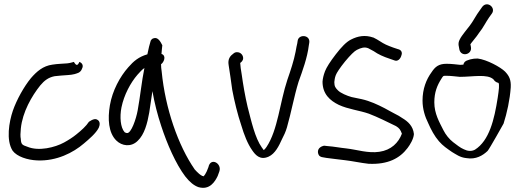

<svg xmlns="http://www.w3.org/2000/svg" viewBox="-20 -742 2468 912"><path d="M79 -81C76 -94 77 -111 79 -132C87 -210 131 -286 171 -336C191 -360 210 -374 239 -380C249 -381 260 -382 269 -383C287 -385 317 -385 334 -390C341 -393 363 -394 370 -417C377 -430 371 -443 357 -448C349 -429 342 -429 331 -448C319 -445 316 -443 299 -441C275 -439 254 -439 229 -435C184 -429 154 -402 127 -371C94 -331 59 -268 41 -216C23 -163 8 -76 40 -26C61 2 110 18 157 20C249 24 328 -17 378 -60C403 -81 436 -109 449 -135C454 -146 459 -167 439 -175C425 -181 402 -163 402 -163C390 -144 366 -122 342 -103C326 -90 306 -77 284 -65C242 -42 164 -22 110 -45C86 -53 81 -56 79 -78Z M557 -232C569 -291 600 -349 633 -387C645 -400 654 -411 666 -419C653 -356 646 -283 634 -218C627 -178 603 -107 583 -110C580 -110 577 -111 572 -114C552 -136 548 -187 557 -232ZM747 -486C748 -502 750 -515 751 -527C743 -543 730 -568 709 -560C702 -558 699 -554 696 -549C692 -537 684 -506 680 -484C639 -472 615 -452 589 -422C550 -378 514 -312 502 -242C491 -177 495 -112 532 -75C559 -48 603 -42 634 -73C666 -103 680 -156 689 -208C694 -241 699 -274 704 -309C714 -252 728 -197 746 -143C773 -60 815 37 860 96C881 123 902 140 923 147C976 162 1001 121 1014 94L1022 72C1035 34 980 3 970 52L962 72C957 83 952 91 946 96H945V94H941L940 93C934 91 921 81 905 63C826 -51 765 -227 748 -402C746 -415 745 -425 745 -437C757 -444 773 -477 747 -486Z M1447 -527 1449 -539C1455 -577 1399 -581 1394 -549L1392 -536C1390 -528 1387 -514 1384 -496C1376 -454 1360 -406 1345 -363C1309 -255 1300 -125 1246 -44C1242 -38 1237 -32 1233 -29C1231 -31 1228 -35 1225 -40H1224V-41C1191 -87 1174 -166 1156 -235C1144 -286 1135 -339 1128 -389C1124 -412 1122 -426 1121 -443C1125 -446 1135 -453 1135 -466C1135 -480 1123 -494 1107 -494C1101 -494 1096 -494 1088 -487C1074 -477 1061 -462 1066 -433C1072 -399 1077 -357 1083 -316C1093 -262 1109 -197 1126 -147C1139 -103 1156 -59 1178 -28C1192 -8 1214 21 1256 2C1287 -12 1305 -49 1319 -80C1328 -97 1337 -116 1343 -137C1363 -206 1377 -285 1398 -353C1417 -406 1440 -468 1447 -527Z M1946 -106C1942 -143 1918 -165 1891 -181C1881 -188 1868 -196 1853 -203C1839 -210 1824 -219 1807 -228C1774 -245 1738 -262 1698 -271L1650 -281C1628 -287 1598 -300 1586 -312C1574 -324 1568 -331 1568 -352C1569 -361 1570 -372 1575 -385C1579 -396 1594 -419 1619 -450C1644 -480 1663 -499 1675 -505C1695 -515 1711 -520 1729 -513L1755 -499C1776 -484 1803 -472 1831 -463L1851 -456C1869 -447 1883 -463 1887 -480C1891 -490 1889 -505 1869 -509L1848 -516C1835 -521 1823 -525 1813 -530C1793 -539 1777 -553 1753 -564H1752C1714 -577 1680 -571 1647 -554C1625 -543 1602 -519 1575 -484C1548 -449 1531 -422 1524 -404C1517 -386 1513 -369 1512 -354C1512 -295 1548 -264 1589 -244C1634 -223 1686 -218 1732 -202C1774 -186 1822 -162 1861 -143C1877 -133 1882 -126 1889 -107C1873 -64 1838 -29 1782 -21C1728 -13 1677 -31 1625 -37C1595 -40 1566 -46 1537 -48L1519 -50C1518 -50 1505 -46 1501 -42C1487 -32 1488 -14 1496 -3C1500 1 1505 4 1513 5L1530 8C1558 11 1588 16 1619 19C1654 23 1694 32 1731 36H1732C1823 40 1879 10 1916 -39C1928 -55 1944 -81 1946 -104Z M2014 -157C2027 -127 2044 -95 2065 -71C2084 -49 2104 -36 2127 -20C2146 -9 2165 6 2195 9C2241 17 2274 -4 2296 -25C2304 -33 2372 -155 2372 -155C2388 -205 2402 -268 2406 -327C2408 -364 2398 -382 2379 -402C2358 -423 2292 -459 2249 -464H2248C2236 -464 2225 -463 2214 -460L2202 -456C2191 -453 2183 -446 2181 -435C2177 -435 2171 -434 2166 -434C2146 -436 2124 -439 2101 -439C2064 -439 2047 -425 2030 -399C2005 -365 1987 -320 1987 -264C1987 -224 1999 -187 2014 -157ZM2076 -367C2086 -382 2083 -382 2100 -382C2121 -382 2142 -379 2164 -377H2165C2226 -377 2295 -392 2324 -365C2327 -360 2334 -351 2348 -348C2350 -345 2351 -337 2350 -324C2349 -312 2347 -296 2344 -277C2328 -174 2304 -74 2236 -31C2219 -22 2201 -24 2183 -33C2166 -40 2148 -55 2132 -67C2114 -81 2097 -102 2086 -124C2067 -162 2043 -202 2043 -256C2043 -304 2057 -337 2076 -367ZM2162 -507C2170 -470 2223 -482 2217 -518L2215 -529L2214 -531C2215 -533 2221 -541 2230 -552C2241 -565 2249 -576 2257 -588C2273 -607 2289 -639 2303 -659L2316 -677C2337 -705 2295 -740 2271 -710L2259 -693C2242 -671 2227 -640 2212 -621C2202 -607 2173 -574 2164 -555C2158 -544 2156 -533 2160 -518Z"/></svg>

Font: Stray Cat
Style: Bd
Weight: 700
Version: Version 1.0